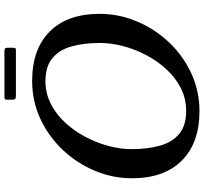

<svg xmlns="http://www.w3.org/2000/svg" viewBox="-47 -883 941 887"><g transform="rotate(-90 423.5 -439.5)"><path d="M178 -302Q178 -229 193.8 -172Q209.5 -115 248 -82.5Q286.5 -50 355 -50Q411.5 -50 459.8 -74.5Q508 -99 546.5 -140.8Q585 -182.5 612.2 -234.2Q639.5 -286 654 -341.2Q668.5 -396.5 668.5 -448Q668.5 -521 653 -578Q637.5 -635 599 -667.5Q560.5 -700 492 -700Q436 -700 387.8 -675.5Q339.5 -651 300.8 -609.2Q262 -567.5 234.8 -515.8Q207.5 -464 192.8 -408.8Q178 -353.5 178 -302ZM353.5 11.5Q206.5 11.5 125 -70.2Q43.5 -152 43.5 -300Q43.5 -389.5 78.2 -472.2Q113 -555 174.8 -620.2Q236.5 -685.5 318 -723.5Q399.5 -761.5 493.5 -761.5Q640.5 -761.5 721.8 -679.8Q803 -598 803 -450Q803 -360.5 768.2 -277.8Q733.5 -195 672 -129.8Q610.5 -64.5 528.8 -26.5Q447 11.5 353.5 11.5ZM406.5 -852.5V-876Q406.5 -883 408.2 -886.2Q410 -889.5 416.5 -889.5H629.5Q639 -889.5 642.8 -886.8Q646.5 -884 646.5 -874V-851.5Q646.5 -843.5 645 -840Q643.5 -836.5 635.5 -836.5H424Q414.5 -836.5 410.5 -839.2Q406.5 -842 406.5 -852.5Z"/></g></svg>

Font: Besley* Medium
Style: Italic
Weight: 500
Italic angle: -13°
Designer: Owen Earl
Foundry: indestructible type*
Version: Version 3.000; ttfautohint (v1.8.3)